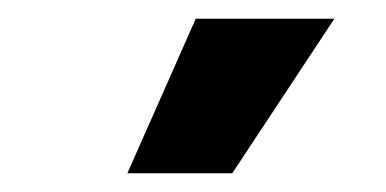

<svg xmlns="http://www.w3.org/2000/svg" viewBox="-20 -825 412 205"><path d="M116 -640H228L337 -805H189Z"/></svg>

Font: Custom Plus Jakarta Sans SemiBold
Style: Regular
Weight: 600
Designer: Gumpita Rahayu & FullSphere
Foundry: Tokotype & FullSphere
Version: Version 1.001;hotconv 1.0.117;makeotfexe 2.5.65602